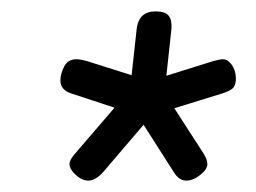

<svg xmlns="http://www.w3.org/2000/svg" viewBox="-20 -728 450 337"><path d="M135 -411Q124 -411 113 -421Q102 -431 102 -440Q102 -448 114 -461L181 -539L105 -564Q86 -570 86 -587Q86 -598 92.5 -611Q99 -624 114 -624Q121 -624 132 -621L211 -596L220 -678Q224 -708 253 -708Q270 -708 276 -700.5Q282 -693 281 -678L272 -595L355 -621Q359 -622 363.5 -623Q368 -624 371 -624Q380 -624 387 -614Q394 -604 394 -590Q394 -578 388.5 -573Q383 -568 370 -564L286 -538L337 -459Q344 -448 344 -440Q344 -431 331.5 -421Q319 -411 307 -411Q294 -411 285 -426L232 -509L162 -427Q148 -411 135 -411Z"/></svg>

Font: Asap Semi Expanded Semi Expanded ExtraBold
Style: Italic
Weight: 800
Width: 6
Italic angle: -6°
Designer: Pablo Cosgaya
Foundry: Omnibus-Type
Version: Version 3.001; ttfautohint (v1.8.4.7-5d5b)